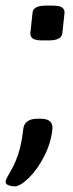

<svg xmlns="http://www.w3.org/2000/svg" viewBox="-43 -545 261 684"><path d="M187 -500 179 -426Q176 -401 130 -401H109Q85 -401 75 -407Q65 -413 65 -426L73 -500Q75 -525 121 -525H143Q167 -525 177 -519Q187 -513 187 -500ZM-23 103Q-23 96 -15 82Q8 45 21 7Q34 -31 40 -86Q42 -103 54.5 -112.5Q67 -122 90 -122H102Q144 -122 144 -90Q140 -39 115.5 9.5Q91 58 60 88.5Q29 119 9 119Q-2 119 -12.5 115Q-23 111 -23 103Z"/></svg>

Font: Asap-MediumItalic
Style: Italic
Weight: 500
Italic angle: -6°
Designer: Pablo Cosgaya
Foundry: Omnibus-Type
Version: Version 2.000; ttfautohint (v1.8)